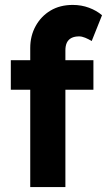

<svg xmlns="http://www.w3.org/2000/svg" viewBox="-20 -761 435 781"><path d="M103 -566Q103 -615 125 -655Q147 -695 185.5 -718Q224 -741 276 -741Q311 -741 342 -729.5Q373 -718 395 -699L353 -594Q340 -602 326.5 -607.5Q313 -613 302 -613Q283 -613 270.5 -606.5Q258 -600 252 -587.5Q246 -575 246 -556V0H175Q152 0 134 0Q116 0 103 0ZM24 -396V-516H360V-396Z"/></svg>

Font: Our Lexend SemiBold
Style: Regular
Weight: 600
Designer: Bonnie Shaver-Troup, Thomas Jockin
Foundry: Lexend
Version: Version 1.007